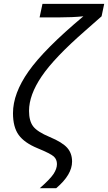

<svg xmlns="http://www.w3.org/2000/svg" viewBox="-20 -780 565 1004"><path d="M356.9 64.9Q356.9 133.8 273.9 204.1H188Q241.7 157.2 259.8 129.9Q277.8 102.5 277.8 78.1Q277.8 53.7 261.5 38.6Q245.1 23.4 176.3 -4.9Q107.4 -33.2 77.6 -74.5Q47.9 -115.7 47.9 -188Q47.9 -291.5 129.9 -407.7Q211.9 -523.9 416 -694.8Q359.9 -689 287.1 -689H187L202.1 -759.8H524.9L511.2 -694.8L424.3 -618.2Q263.7 -478 197.8 -380.6Q131.8 -283.2 131.8 -200.2Q131.8 -147.9 153.3 -119.4Q174.8 -90.8 240.2 -63.5Q305.7 -36.1 331.3 -7.3Q356.9 21.5 356.9 64.9Z"/></svg>

Font: OpenSans-Italic
Style: Italic
Weight: 400
Italic angle: -12°
Foundry: Ascender Corporation
Version: Version 1.10